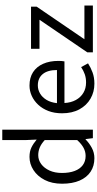

<svg xmlns="http://www.w3.org/2000/svg" viewBox="399 -1235 849 1687"><g transform="rotate(-90 823.5 -391.5)"><path d="M276.6 13.4Q208.7 13.4 158.3 -19.9Q107.9 -53.1 80.3 -116.8Q52.8 -180.4 52.8 -271Q52.8 -359.1 85.8 -423.2Q118.9 -487.2 172.6 -522Q226.3 -556.8 288.4 -556.8Q336 -556.8 370.6 -540.2Q405.3 -523.6 440.6 -493.5L436.4 -587V-796H527.8V0H453L444.9 -64.1H442.1Q410.2 -32.3 368.2 -9.5Q326.1 13.4 276.6 13.4ZM296.8 -63.7Q335 -63.7 368.9 -82.2Q402.8 -100.8 436.4 -137.9V-422.9Q402.4 -454.1 370 -467.1Q337.5 -480.1 303.5 -480.1Q260.6 -480.1 225.1 -453.7Q189.6 -427.3 168.4 -380.6Q147.3 -333.9 147.3 -271.8Q147.3 -206.8 164.9 -160.1Q182.5 -113.4 216.1 -88.5Q249.7 -63.7 296.8 -63.7Z M931.7 13.4Q859.5 13.4 800.4 -20.6Q741.3 -54.6 706.4 -118.2Q671.6 -181.9 671.6 -271Q671.6 -337.5 691.6 -390.1Q711.7 -442.7 746.5 -480.1Q781.4 -517.6 825 -537.2Q868.6 -556.8 915.4 -556.8Q984.6 -556.8 1032.8 -525.7Q1081 -494.5 1106.4 -437.1Q1131.9 -379.7 1131.9 -301.7Q1131.9 -287.4 1130.9 -274.1Q1130 -260.7 1127.6 -249.7H761.9Q765 -192.4 788.3 -149.8Q811.7 -107.2 851.1 -83.5Q890.4 -59.8 942.3 -59.8Q981.8 -59.8 1014.5 -71.2Q1047.1 -82.7 1077.5 -103.1L1110.3 -42.5Q1074.8 -19.4 1031 -3Q987.2 13.4 931.7 13.4ZM760.7 -315.5H1051.7Q1051.7 -397.1 1016.2 -440.3Q980.8 -483.6 916.5 -483.6Q878.5 -483.6 845.1 -463.9Q811.7 -444.3 789.2 -406.9Q766.7 -369.6 760.7 -315.5Z M1206.9 0V-48.6L1493.4 -469H1238.3V-543.4H1608.6V-494.1L1322.1 -74.3H1618.4V0Z"/></g></svg>

Font: Noto Sans KR Thin
Style: Regular
Weight: 100
Designer: Ryoko NISHIZUKA 西塚涼子 (kana, bopomofo & ideographs); Paul D. Hunt (Latin, Greek & Cyrillic); Sandoll Communications 산돌커뮤니
Foundry: Adobe
Version: Version 2.004-H2;hotconv 1.0.118;makeotfexe 2.5.65603